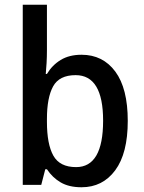

<svg xmlns="http://www.w3.org/2000/svg" viewBox="-20 -831 606 810"><path d="M178 -619Q178 -592 176.5 -565Q175 -538 173 -519H178Q200 -556 236 -578Q272 -600 324 -600Q414 -600 466.5 -529Q519 -458 519 -321Q519 -184 466 -112.5Q413 -41 324 -41Q271 -41 236 -61.5Q201 -82 178 -117H171L154 -51H76V-811H178ZM299 -514Q230 -514 204 -466.5Q178 -419 178 -329V-317Q178 -223 205 -174.5Q232 -126 301 -126Q415 -126 415 -322Q415 -514 299 -514Z"/></svg>

Font: Noto Sans Tamil UI SemiCondensed Medium
Style: Regular
Weight: 500
Width: 4
Designer: Jelle Bosma - Monotype Design Team
Foundry: Monotype Imaging Inc.
Version: Version 2.004; ttfautohint (v1.8.4.7-5d5b)